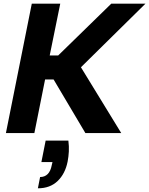

<svg xmlns="http://www.w3.org/2000/svg" viewBox="-20 -720 807 1039"><path d="M350 41Q354 72 352.5 100Q351 128 346 154Q333 220 292 259.5Q251 299 185 299L197 238Q222 238 238 222Q254 206 260 174L264 157H204L227 41ZM152 -700H306L249 -420H295L582 -700H767L418 -356L636 0H442L270 -290H224L166 0H12Z"/></svg>

Font: Albert Sans ExtraBold
Style: Italic
Weight: 800
Italic angle: -11.25°
Designer: Andreas Rasmussen
Foundry: a.Foundry
Version: Version 1.025